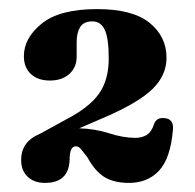

<svg xmlns="http://www.w3.org/2000/svg" viewBox="-20 -736 428 422"><path d="M26.5 -384.5Q26.5 -425 68 -442L123.5 -472.5Q176 -499.5 197.5 -530Q219 -560.5 219 -607Q219 -652 210.2 -670.5Q201.5 -689 183 -689Q164 -689 156.2 -676.5Q148.5 -664 148.5 -643.5V-611.5Q148.5 -588 132.5 -573.5Q116.5 -559 89.5 -559Q63.5 -559 48 -573.2Q32.5 -587.5 32.5 -612.5Q32.5 -652.5 71.8 -684.2Q111 -716 193.5 -716Q271.5 -716 308.8 -685.8Q346 -655.5 346 -609Q346 -570.5 315 -540.2Q284 -510 208.5 -477.5L154 -454Q189 -453 220 -443Q251 -433 277.5 -433Q292 -433 302.5 -439.5Q313 -446 318.5 -463Q323.5 -477.5 339.5 -476.5Q363 -476 360 -449.5Q354.5 -387.5 329.5 -360.8Q304.5 -334 263.5 -334Q230 -334 209 -347.2Q188 -360.5 172 -390.5Q162.5 -403 157.5 -408.8Q152.5 -414.5 146.5 -414.5Q133 -414.5 133 -384.5Q131 -334 79 -334Q55 -334 40.8 -347.5Q26.5 -361 26.5 -384.5Z"/></svg>

Font: Fraunces 9pt
Style: Bold
Weight: 700
Version: Version 1.000;[b76b70a41]